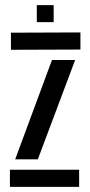

<svg xmlns="http://www.w3.org/2000/svg" viewBox="-20 -726 350 746"><path d="M22.5 -532.5V-599L292.5 -600V-533.5ZM39 -107 182 -493H272L127 -107ZM18.5 0V-66.5H287.5V0ZM123 -640V-706H188.5V-640Z"/></svg>

Font: Big Shoulders Stencil Display SemiBold
Style: Regular
Weight: 600
Designer: Patric King
Foundry: XO Type Co
Version: Version 1.000